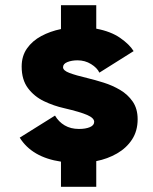

<svg xmlns="http://www.w3.org/2000/svg" viewBox="-20 -720 590 740"><path d="M215 0V-97Q103.5 -113.5 56 -189.5L192 -274.5Q206 -250.5 229.2 -236.8Q252.5 -223 284.5 -223Q310 -223 326.5 -230Q343 -237 343 -250.5Q343 -265 316.2 -276.8Q289.5 -288.5 227.5 -303Q187 -312 149.5 -330Q112 -348 87.8 -380.2Q63.5 -412.5 63.5 -463.5Q63.5 -504 84 -533.2Q104.5 -562.5 139 -581Q173.5 -599.5 215 -608V-700H351V-609.5Q407 -599 443 -574Q479 -549 495 -523L363 -440Q354.5 -458.5 331 -473Q307.5 -487.5 279 -487.5Q256.5 -487.5 239.8 -480.8Q223 -474 223 -461Q223 -448 247.8 -438.8Q272.5 -429.5 317 -419Q346 -412 379.5 -401.5Q413 -391 442.8 -373.5Q472.5 -356 491.5 -328.5Q510.5 -301 510.5 -260.5Q510.5 -215.5 489 -182.5Q467.5 -149.5 431 -128.5Q394.5 -107.5 351 -99V0Z"/></svg>

Font: Trispace SemiCondensed ExtraBold
Style: Regular
Weight: 800
Width: 4
Designer: Tyler Finck
Foundry: Etcetera Type Company
Version: Version 1.210; ttfautohint (v1.8.3)